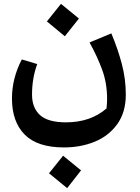

<svg xmlns="http://www.w3.org/2000/svg" viewBox="-20 -505 724 995"><path d="M312 259H311Q174 259 108 192.5Q42 126 42 5Q42 -99 93 -197L173 -173Q146 -100 146 -15Q146 54 187.5 91.5Q229 129 322 129Q449 129 532 57Q535 32 535 7Q535 -73 510 -142Q485 -211 444 -285L557 -332Q591 -251 611.5 -173Q632 -95 632 -15Q632 77 587.5 138.5Q543 200 470.5 229.5Q398 259 312 259ZM234 393 307 302 400 378 328 470ZM223 -394 296 -485 389 -409 316 -317Z"/></svg>

Font: FiraGO Medium
Style: Italic
Weight: 500
Italic angle: -8°
Designer: bBox Type GmbH
Foundry: bBox Type GmbH
Version: Version 1.001